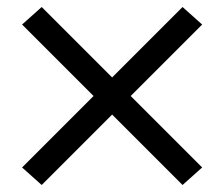

<svg xmlns="http://www.w3.org/2000/svg" viewBox="-20 -614 640 548"><path d="M501 -86 300 -287 99 -86 43 -136 247 -340 43 -544 99 -594 300 -393 501 -594 557 -544 353 -340 557 -136Z"/></svg>

Font: Iosevka Etoile
Style: Regular
Weight: 400
Designer: Belleve Invis
Foundry: Belleve Invis
Version: Version 33.2.4